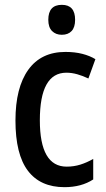

<svg xmlns="http://www.w3.org/2000/svg" viewBox="-20 -765 440 795"><path d="M247 10Q147 10 95.5 -58Q44 -126 44 -266Q44 -402 97 -476Q150 -550 251 -550Q290 -550 321 -542Q352 -534 375 -520L346 -440Q323 -451 300 -457.5Q277 -464 255 -464Q145 -464 145 -267Q145 -75 256 -75Q286 -75 313 -83.5Q340 -92 366 -107V-22Q317 10 247 10ZM236 -745Q291 -745 291 -683Q291 -652 276.5 -636.5Q262 -621 236 -621Q211 -621 195.5 -636.5Q180 -652 180 -683Q180 -745 236 -745Z"/></svg>

Font: Noto Sans Malayalam Condensed Medium
Style: Regular
Weight: 500
Width: 3
Designer: Jelle Bosma - Monotype Design Team
Foundry: Monotype Imaging Inc.
Version: Version 2.104; ttfautohint (v1.8.4.7-5d5b)